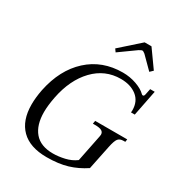

<svg xmlns="http://www.w3.org/2000/svg" viewBox="-220 -1089 1148 1240"><g transform="rotate(30 354.5 -469.5)"><path d="M348 -820 493 -949H544L636 -820L614 -799L528 -885Q522 -889 517 -892.5Q512 -896 508 -896Q500 -896 483 -885L363 -799ZM61 -237Q61 -289 73 -350Q108 -519 212.5 -614.5Q317 -710 470 -710Q523 -710 571 -693Q619 -676 644 -651Q649 -646 654 -646Q663 -646 666 -661L675 -705H709L671 -513H643L644 -529Q644 -596 598 -632Q552 -668 479 -668Q362 -668 279.5 -582Q197 -496 168 -350Q155 -283 155 -235Q155 -138 200.5 -84.5Q246 -31 338 -31Q379 -31 424.5 -41.5Q470 -52 505 -78L545 -277Q547 -287 547 -291Q547 -310 531.5 -318.5Q516 -327 483 -327H466L470 -350H709L706 -330H694Q665 -330 652.5 -313.5Q640 -297 630 -249L593 -69Q533 -29 468 -9.5Q403 10 315 10Q190 10 125.5 -54Q61 -118 61 -237Z"/></g></svg>

Font: Taviraj
Style: Italic
Weight: 400
Italic angle: -12°
Designer: Katatrad Team
Foundry: CadsonDemak
Version: Version 1.001